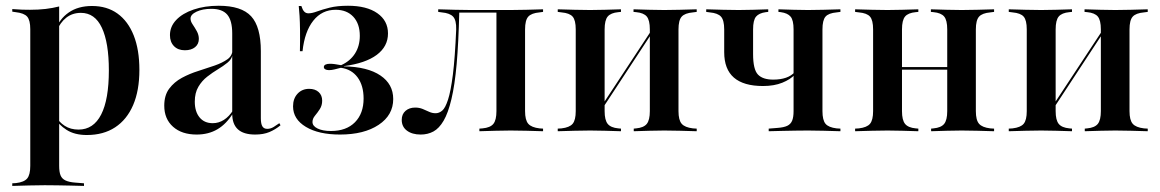

<svg xmlns="http://www.w3.org/2000/svg" viewBox="-20 -447 3952 654"><path d="M132.3 183.9Q104.8 183.9 79.4 184.7Q54 185.5 21.8 186.3V177.4L34.7 176.6Q62.1 173.4 72.6 160.9Q83.1 148.4 83.1 117.7V-207.3H181.5V117.7Q181.5 138.7 186.3 150.4Q191.1 162.1 203.2 167.7Q215.3 173.4 236.3 175L266.1 177.4V186.3Q240.3 185.5 218.1 185.1Q196 184.7 175.4 184.3Q154.8 183.9 132.3 183.9ZM293.5 -426.6Q344.4 -426.6 380.2 -400.8Q416.1 -375 435.5 -326.2Q454.8 -277.4 454.8 -208.9Q454.8 -138.7 433.5 -89.1Q412.1 -39.5 372.2 -13.3Q332.3 12.9 275.8 12.9Q233.9 12.9 206.5 -4.8Q179 -22.6 171 -41.9L173.4 -47.6Q180.6 -31.5 200.4 -18.5Q220.2 -5.6 247.6 -5.6Q298.4 -5.6 324.6 -56.9Q350.8 -108.1 350.8 -207.3Q350.8 -301.6 327 -352.4Q303.2 -403.2 255.6 -403.2Q226.6 -403.2 205.6 -386.7Q184.7 -370.2 172.6 -340.3L169.4 -345.2Q182.3 -382.3 214.1 -404.4Q246 -426.6 293.5 -426.6ZM83.1 -207.3V-347.6Q83.1 -378.2 72.6 -390.3Q62.1 -402.4 33.1 -405.6L21.8 -407.3V-416.1Q41.9 -414.5 55.2 -414.1Q68.5 -413.7 82.3 -413.7Q110.5 -413.7 135.1 -416.5Q159.7 -419.4 181.5 -425V-416.1V-207.3Z M771 -207.3V-333.1Q771 -377.4 754 -397.2Q737.1 -416.9 700 -416.9Q670.2 -416.9 649.6 -407.3Q629 -397.6 629 -383.9Q629 -374.2 636.3 -363.7Q643.5 -353.2 650.4 -340.7Q657.3 -328.2 657.3 -314.5Q657.3 -296.8 644.4 -286.3Q631.5 -275.8 609.7 -275.8Q586.3 -275.8 572.6 -289.9Q558.9 -304 558.9 -327.4Q558.9 -356.5 580.2 -379Q601.6 -401.6 639.5 -414.5Q677.4 -427.4 725 -427.4Q802.4 -427.4 835.5 -391.5Q868.5 -355.6 868.5 -272.6V-207.3ZM650 11.3Q599.2 11.3 569.4 -15.3Q539.5 -41.9 539.5 -87.1Q539.5 -122.6 556.5 -145.2Q573.4 -167.7 599.6 -181.9Q625.8 -196 655.2 -205.2Q684.7 -214.5 711.3 -223.8Q737.9 -233.1 754.8 -245.2Q771.8 -257.3 771.8 -277.4V-260.5Q769.4 -245.2 754.8 -233.5Q740.3 -221.8 722.2 -210.9Q704 -200 685.9 -185.9Q667.7 -171.8 655.6 -151.2Q643.5 -130.6 643.5 -100.8Q643.5 -66.9 659.7 -47.2Q675.8 -27.4 704.8 -27.4Q725 -27.4 742.7 -38.7Q760.5 -50 774.2 -71.8V-62.1Q751.6 -25 721 -6.9Q690.3 11.3 650 11.3ZM868.5 -44.4Q868.5 -25 873.8 -16.5Q879 -8.1 890.3 -8.1Q901.6 -8.1 912.1 -14.5Q922.6 -21 931.5 -27.4L935.5 -20.2Q917.7 -5.6 897.6 2.8Q877.4 11.3 849.2 11.3Q809.7 11.3 790.3 -6.5Q771 -24.2 771 -59.7V-207.3H868.5Z M1137.9 11.3Q1065.3 11.3 1021.8 -14.9Q978.2 -41.1 978.2 -84.7Q978.2 -111.3 993.5 -127.8Q1008.9 -144.4 1033.1 -144.4Q1053.2 -144.4 1065.3 -133.5Q1077.4 -122.6 1077.4 -104Q1077.4 -87.9 1069.4 -75.4Q1061.3 -62.9 1052.8 -52.8Q1044.4 -42.7 1044.4 -31.5Q1044.4 -17.7 1061.7 -9.3Q1079 -0.8 1107.3 -0.8Q1159.7 -0.8 1189.1 -30.6Q1218.5 -60.5 1218.5 -111.3Q1218.5 -155.6 1198 -183.5Q1177.4 -211.3 1141.1 -216.1Q1129 -212.9 1119 -210.5Q1108.9 -208.1 1100.8 -208.1Q1092.7 -208.1 1087.9 -210.9Q1083.1 -213.7 1083.1 -218.5Q1083.1 -224.2 1088.7 -227Q1094.4 -229.8 1104 -229.8Q1111.3 -229.8 1120.2 -228.6Q1129 -227.4 1141.9 -225Q1172.6 -238.7 1189.1 -264.5Q1205.6 -290.3 1205.6 -325Q1205.6 -366.1 1183.5 -389.9Q1161.3 -413.7 1123.4 -413.7Q1076.6 -413.7 1047.2 -376.6Q1017.7 -339.5 1010.5 -272.6H1001.6Q1002.4 -314.5 1002 -343.5Q1001.6 -372.6 1000.4 -392.7Q999.2 -412.9 997.6 -426.6H1006.5Q1010.5 -413.7 1016.1 -407.7Q1021.8 -401.6 1030.6 -401.6Q1042.7 -401.6 1060.1 -408.1Q1077.4 -414.5 1103.2 -421Q1129 -427.4 1165.3 -427.4Q1229 -427.4 1265.3 -402Q1301.6 -376.6 1301.6 -333.1Q1301.6 -288.7 1263.3 -260.1Q1225 -231.5 1151.6 -221.8V-221Q1232.3 -219.4 1275.8 -189.9Q1319.4 -160.5 1319.4 -109.7Q1319.4 -54.8 1269.8 -21.8Q1220.2 11.3 1137.9 11.3Z M1719.4 -2.4Q1693.5 -2.4 1669 -1.6Q1644.4 -0.8 1612.9 0V-8.9L1623.4 -9.7Q1650 -12.1 1660.5 -25Q1671 -37.9 1671 -68.5V-207.3H1768.5V-68.5Q1768.5 -37.9 1779.4 -25.4Q1790.3 -12.9 1817.7 -9.7L1829.8 -8.9V0Q1798.4 -0.8 1773 -1.6Q1747.6 -2.4 1719.4 -2.4ZM1412.9 11.3Q1383.9 11.3 1366.1 -2Q1348.4 -15.3 1348.4 -38.7Q1348.4 -58.1 1361.3 -69.4Q1374.2 -80.6 1394.4 -80.6Q1408.1 -80.6 1419.8 -75.8Q1431.5 -71 1441.9 -66.1Q1452.4 -61.3 1463.7 -61.3Q1475.8 -61.3 1486.3 -70.2Q1496.8 -79 1506 -107.3Q1515.3 -135.5 1522.6 -192.7Q1529.8 -250 1533.9 -346.8Q1534.7 -378.2 1523.4 -390.3Q1512.1 -402.4 1484.7 -404.8L1472.6 -406.5V-415.3Q1504.8 -414.5 1530.2 -413.7Q1555.6 -412.9 1583.1 -412.9H1586.3H1719.4Q1747.6 -412.9 1773 -413.7Q1798.4 -414.5 1829.8 -415.3V-406.5L1817.7 -404.8Q1790.3 -402.4 1779.4 -390.3Q1768.5 -378.2 1768.5 -346.8V-207.3H1671V-406.5L1673.4 -404H1541.1L1544.4 -405.6Q1541.9 -301.6 1535.5 -229Q1529 -156.5 1517.7 -109.3Q1506.5 -62.1 1491.1 -35.9Q1475.8 -9.7 1456.5 0.8Q1437.1 11.3 1412.9 11.3Z M2242.7 -2.4Q2216.9 -2.4 2193.1 -1.6Q2169.4 -0.8 2138.7 0V-8.9L2146.8 -9.7Q2172.6 -12.1 2183.1 -25Q2193.5 -37.9 2193.5 -68.5V-207.3H2291.1V-68.5Q2291.1 -37.9 2302 -25.4Q2312.9 -12.9 2340.3 -9.7L2353.2 -8.9V0Q2321 -0.8 2295.6 -1.6Q2270.2 -2.4 2242.7 -2.4ZM1990.3 -2.4Q1962.9 -2.4 1937.5 -1.6Q1912.1 -0.8 1879.8 0V-8.9L1892.7 -9.7Q1920.2 -12.9 1930.6 -25.4Q1941.1 -37.9 1941.1 -68.5V-346.8Q1941.1 -378.2 1930.6 -390.3Q1920.2 -402.4 1892.7 -404.8L1879.8 -406.5V-415.3Q1912.1 -414.5 1937.5 -413.7Q1962.9 -412.9 1990.3 -412.9Q2016.1 -412.9 2040.3 -413.7Q2064.5 -414.5 2095.2 -415.3V-406.5L2086.3 -405.6Q2060.5 -403.2 2050 -390.7Q2039.5 -378.2 2039.5 -346.8V-68.5Q2039.5 -37.9 2050 -25Q2060.5 -12.1 2086.3 -9.7L2095.2 -8.9V0Q2064.5 -0.8 2040.3 -1.6Q2016.1 -2.4 1990.3 -2.4ZM2193.5 -207.3V-346.8Q2193.5 -378.2 2183.1 -390.7Q2172.6 -403.2 2146.8 -405.6L2137.9 -406.5V-415.3Q2168.5 -414.5 2192.7 -413.7Q2216.9 -412.9 2242.7 -412.9Q2270.2 -412.9 2295.6 -413.7Q2321 -414.5 2353.2 -415.3V-406.5L2340.3 -404.8Q2312.9 -402.4 2302 -390.3Q2291.1 -378.2 2291.1 -346.8V-207.3ZM2000.8 -29.8 1999.2 -40.3 2226.6 -385.5 2227.4 -375Z M2579 -154Q2512.9 -154 2479.8 -182.7Q2446.8 -211.3 2446.8 -269.4V-346.8Q2446.8 -378.2 2435.9 -390.3Q2425 -402.4 2397.6 -404.8L2385.5 -406.5V-415.3Q2417.7 -414.5 2443.1 -413.7Q2468.5 -412.9 2496 -412.9Q2521.8 -412.9 2545.2 -413.7Q2568.5 -414.5 2596.8 -415.3V-406.5L2588.7 -405.6Q2565.3 -402.4 2555.2 -390.3Q2545.2 -378.2 2545.2 -346.8V-262.9Q2545.2 -210.5 2561.7 -193.1Q2578.2 -175.8 2613.7 -175.8Q2638.7 -175.8 2657.3 -182.3Q2675.8 -188.7 2687.1 -201.6V-192.7Q2672.6 -176.6 2644.8 -165.3Q2616.9 -154 2579 -154ZM2732.3 -2.4Q2710.5 -2.4 2689.5 -2Q2668.5 -1.6 2646.8 -1.2Q2625 -0.8 2598.4 0V-8.9L2628.2 -11.3Q2650 -12.9 2661.7 -18.5Q2673.4 -24.2 2678.2 -35.9Q2683.1 -47.6 2683.1 -68.5V-346.8Q2683.1 -378.2 2673 -390.3Q2662.9 -402.4 2639.5 -405.6L2631.5 -406.5V-415.3Q2659.7 -414.5 2683.5 -413.7Q2707.3 -412.9 2732.3 -412.9Q2759.7 -412.9 2785.1 -413.7Q2810.5 -414.5 2842.7 -415.3V-406.5L2829.8 -404.8Q2802.4 -402.4 2791.9 -390.3Q2781.5 -378.2 2781.5 -346.8V-68.5Q2781.5 -37.9 2791.9 -25.4Q2802.4 -12.9 2829.8 -9.7L2842.7 -8.9V0Q2810.5 -0.8 2785.1 -1.6Q2759.7 -2.4 2732.3 -2.4Z M3255.6 -2.4Q3229.8 -2.4 3206 -1.6Q3182.3 -0.8 3151.6 0V-8.9L3159.7 -9.7Q3185.5 -12.1 3196 -25Q3206.5 -37.9 3206.5 -68.5V-207.3H3304V-68.5Q3304 -37.9 3314.9 -25.4Q3325.8 -12.9 3353.2 -9.7L3366.1 -8.9V0Q3333.9 -0.8 3308.5 -1.6Q3283.1 -2.4 3255.6 -2.4ZM3003.2 -2.4Q2975.8 -2.4 2950.4 -1.6Q2925 -0.8 2892.7 0V-8.9L2905.6 -9.7Q2933.1 -12.9 2943.5 -25.4Q2954 -37.9 2954 -68.5V-346.8Q2954 -378.2 2943.5 -390.3Q2933.1 -402.4 2905.6 -404.8L2892.7 -406.5V-415.3Q2925 -414.5 2950.4 -413.7Q2975.8 -412.9 3003.2 -412.9Q3029 -412.9 3053.2 -413.7Q3077.4 -414.5 3108.1 -415.3V-406.5L3099.2 -405.6Q3073.4 -403.2 3062.9 -390.7Q3052.4 -378.2 3052.4 -346.8V-68.5Q3052.4 -37.9 3062.9 -25Q3073.4 -12.1 3099.2 -9.7L3108.1 -8.9V0Q3077.4 -0.8 3053.2 -1.6Q3029 -2.4 3003.2 -2.4ZM3206.5 -207.3V-346.8Q3206.5 -378.2 3196 -390.7Q3185.5 -403.2 3159.7 -405.6L3150.8 -406.5V-415.3Q3181.5 -414.5 3205.6 -413.7Q3229.8 -412.9 3255.6 -412.9Q3283.1 -412.9 3308.5 -413.7Q3333.9 -414.5 3366.1 -415.3V-406.5L3353.2 -404.8Q3325.8 -402.4 3314.9 -390.3Q3304 -378.2 3304 -346.8V-207.3ZM3015.3 -209.7V-218.5H3245.2V-209.7Z M3779 -2.4Q3753.2 -2.4 3729.4 -1.6Q3705.6 -0.8 3675 0V-8.9L3683.1 -9.7Q3708.9 -12.1 3719.4 -25Q3729.8 -37.9 3729.8 -68.5V-207.3H3827.4V-68.5Q3827.4 -37.9 3838.3 -25.4Q3849.2 -12.9 3876.6 -9.7L3889.5 -8.9V0Q3857.3 -0.8 3831.9 -1.6Q3806.5 -2.4 3779 -2.4ZM3526.6 -2.4Q3499.2 -2.4 3473.8 -1.6Q3448.4 -0.8 3416.1 0V-8.9L3429 -9.7Q3456.5 -12.9 3466.9 -25.4Q3477.4 -37.9 3477.4 -68.5V-346.8Q3477.4 -378.2 3466.9 -390.3Q3456.5 -402.4 3429 -404.8L3416.1 -406.5V-415.3Q3448.4 -414.5 3473.8 -413.7Q3499.2 -412.9 3526.6 -412.9Q3552.4 -412.9 3576.6 -413.7Q3600.8 -414.5 3631.5 -415.3V-406.5L3622.6 -405.6Q3596.8 -403.2 3586.3 -390.7Q3575.8 -378.2 3575.8 -346.8V-68.5Q3575.8 -37.9 3586.3 -25Q3596.8 -12.1 3622.6 -9.7L3631.5 -8.9V0Q3600.8 -0.8 3576.6 -1.6Q3552.4 -2.4 3526.6 -2.4ZM3729.8 -207.3V-346.8Q3729.8 -378.2 3719.4 -390.7Q3708.9 -403.2 3683.1 -405.6L3674.2 -406.5V-415.3Q3704.8 -414.5 3729 -413.7Q3753.2 -412.9 3779 -412.9Q3806.5 -412.9 3831.9 -413.7Q3857.3 -414.5 3889.5 -415.3V-406.5L3876.6 -404.8Q3849.2 -402.4 3838.3 -390.3Q3827.4 -378.2 3827.4 -346.8V-207.3ZM3537.1 -29.8 3535.5 -40.3 3762.9 -385.5 3763.7 -375Z"/></svg>

Font: Playfair 144pt SemiCondensed SemiBold
Style: Regular
Weight: 600
Width: 4
Designer: Claus Eggers Sørensen
Foundry: Claus Eggers Sørensen
Version: Version 2.203